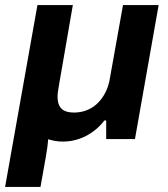

<svg xmlns="http://www.w3.org/2000/svg" viewBox="-36 -546 661 754"><path d="M-16 188 111 -526H250L196 -214Q194 -201 192 -189Q190 -177 190 -167Q190 -144 197.5 -130Q205 -116 219.5 -110Q234 -104 255 -104Q280 -104 303 -112.5Q326 -121 345 -138.5Q364 -156 377.5 -182Q391 -208 396 -241L447 -526H587L494 0H381V-73H374Q356 -49 330.5 -30Q305 -11 274.5 -0.5Q244 10 211 10Q195 10 181 7.5Q167 5 153 1Q152 17 149.5 35Q147 53 144 70L123 188Z"/></svg>

Font: Archivo SemiBold
Style: Bold Italic
Weight: 700
Italic angle: -10°
Version: Version 2.001